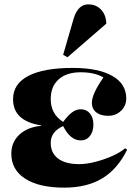

<svg xmlns="http://www.w3.org/2000/svg" viewBox="-20 -848 624 882"><path d="M275 14Q160 14 96 -27Q32 -68 32 -142Q32 -195 69 -229.5Q106 -264 169 -270V-272Q40 -292 40 -392Q40 -463 110.5 -499.5Q181 -536 314 -536Q431 -536 495.5 -499.5Q560 -463 560 -396Q560 -362 536 -339Q512 -316 477 -316Q442 -316 422 -332Q402 -348 402 -376Q402 -416 455 -492Q416 -516 350 -516Q286 -516 249.5 -483.5Q213 -451 213 -393Q213 -324 270 -288Q293 -319 312 -332.5Q331 -346 351 -346Q377 -346 393 -327Q409 -308 409 -276Q409 -243 393 -223Q377 -203 351 -203Q303 -203 270 -269Q213 -243 213 -192Q213 -145 247 -119.5Q281 -94 344 -94Q377 -94 418 -104.5Q459 -115 496 -131.5Q533 -148 555 -167L564 -160Q520 -71 449.5 -28.5Q379 14 275 14ZM290 -585 270 -596 319 -765Q339 -828 386 -828Q419 -828 441.5 -806.5Q464 -785 468 -749V-739Z"/></svg>

Font: Display Black
Style: Regular
Weight: 900
Designer: Latin by Veronika Burian and Jose Scaglione. Greek by Irene Vlachou. Cyrillic by Vera Evstafieva.
Foundry: TypeTogether
Version: Version 3.002